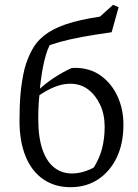

<svg xmlns="http://www.w3.org/2000/svg" viewBox="-20 -769 575 798"><path d="M273 9Q207 9 159 -24.5Q111 -58 86 -120Q61 -182 61 -268Q61 -330 65.5 -381Q70 -432 82 -483Q96 -534 118.5 -571Q141 -608 181 -634Q221 -660 284.5 -677.5Q348 -695 442 -706L444 -635Q373 -625 321.5 -615.5Q270 -606 230.5 -595Q191 -584 157 -570L194 -594Q177 -569 164.5 -517.5Q152 -466 145 -393V-384Q142 -359 140.5 -333.5Q139 -308 139 -276Q139 -198 156.5 -147.5Q174 -97 205.5 -72.5Q237 -48 279 -48Q303 -48 328.5 -55.5Q354 -63 381 -79L367 -68Q393 -109 404 -151Q415 -193 415 -242Q415 -293 396.5 -333Q378 -373 346.5 -397Q315 -421 272 -421Q240 -421 206.5 -407.5Q173 -394 133 -366L132 -388Q166 -420 202 -444Q238 -468 277 -486Q280 -486 283.5 -486.5Q287 -487 291 -487Q354 -487 399 -454.5Q444 -422 468.5 -368.5Q493 -315 493 -251Q493 -173 465.5 -115Q438 -57 388.5 -24Q339 9 273 9ZM444 -635 351 -660 450 -749 473 -739Z"/></svg>

Font: Piazzolla 24pt
Style: Regular
Weight: 400
Designer: Juan Pablo del Peral
Foundry: Huerta Tipografica
Version: Version 2.005